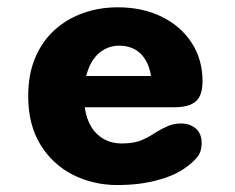

<svg xmlns="http://www.w3.org/2000/svg" viewBox="-20 -508 659 538"><path d="M308.5 10.5Q241.5 10.5 184.5 -18.2Q127.5 -47 93.2 -102.8Q59 -158.5 59 -239Q59 -299.5 78.5 -345.8Q98 -392 132.5 -423.5Q167 -455 212.5 -471.2Q258 -487.5 310 -487.5Q379.5 -487.5 433 -461.2Q486.5 -435 517 -388.2Q547.5 -341.5 547.5 -280.5Q547.5 -240.5 528.8 -224Q510 -207.5 469 -207.5H217.5Q222 -175 235.8 -152.5Q249.5 -130 271.5 -118Q293.5 -106 320.5 -106Q356 -106 377.5 -115.5Q399 -125 416.5 -137Q433.5 -147.5 450.5 -154.8Q467.5 -162 487 -162Q512 -162 528.5 -148Q545 -134 545 -107Q545 -82 532 -66.8Q519 -51.5 499.5 -38Q469.5 -16 420 -2.8Q370.5 10.5 308.5 10.5ZM221.5 -295H403Q397.5 -333.5 374.8 -356.8Q352 -380 313.5 -380Q292 -380 273.5 -370.2Q255 -360.5 241.8 -341.8Q228.5 -323 221.5 -295Z"/></svg>

Font: Sono Monospace
Style: Bold
Weight: 700
Designer: Tyler Finck
Foundry: Tyler Finck
Version: Version 2.112